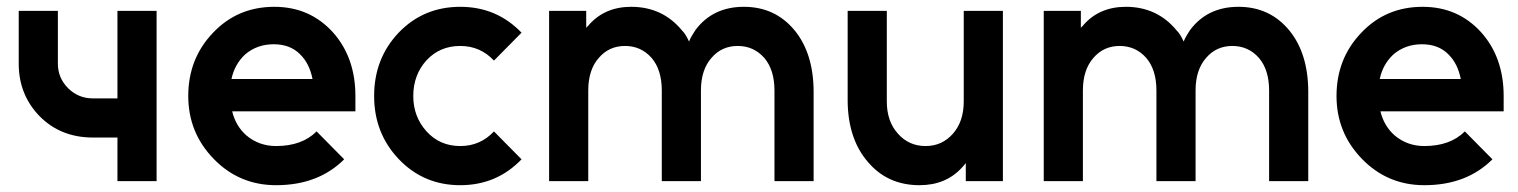

<svg xmlns="http://www.w3.org/2000/svg" viewBox="-20 -532 4459 564"><path d="M35 -500V-345Q35 -254 96 -191Q158 -128 253 -128H325V0H440V-500H325V-243H253Q210 -243 180 -273Q150 -303 150 -345V-500Z M1024 -205V-250Q1024 -363 958 -437Q890 -512 786 -512Q678 -512 606 -436Q533 -360 533 -250Q533 -142 608 -65Q683 12 791 12Q915 12 991 -64L910 -146Q867 -103 791 -103Q741 -103 704 -134Q688 -148 677.5 -166Q667 -184 662 -205ZM784 -402Q832 -402 861 -373Q889 -346 898 -300H660Q669 -343 700 -372Q735 -402 784 -402Z M1332 -512Q1224 -512 1151 -436Q1079 -360 1079 -250Q1079 -141 1151 -65Q1224 12 1332 12Q1439 12 1512 -64L1431 -146Q1391 -103 1332 -103Q1272 -103 1233 -146Q1194 -189 1194 -250Q1194 -312 1233 -355Q1272 -397 1332 -397Q1391 -397 1431 -354L1512 -436Q1439 -512 1332 -512Z M2370 0V-262Q2370 -318 2356 -363.5Q2342 -409 2314 -443Q2257 -512 2165 -512Q2074 -512 2023 -444Q2018 -436 2013 -428Q2008 -420 2004 -410Q2000 -419 1995 -427.5Q1990 -436 1983 -443Q1926 -512 1834 -512Q1757 -512 1710 -459Q1709 -457 1706.5 -455Q1704 -453 1702 -450V-500H1593V0H1708V-266Q1708 -327 1739 -362Q1769 -397 1816 -397Q1863 -397 1894 -362Q1924 -327 1924 -266V0H2039V-266Q2039 -327 2070 -362Q2100 -397 2147 -397Q2194 -397 2225 -362Q2255 -327 2255 -266V0Z M2470 -500V-238Q2470 -183 2484.5 -137.5Q2499 -92 2528 -58Q2586 12 2681 12Q2758 12 2805 -39Q2808 -42 2811 -45.5Q2814 -49 2817 -53V0H2926V-500H2811V-234Q2811 -175 2779 -139Q2747 -103 2699 -103Q2650 -103 2618 -139Q2585 -175 2585 -234V-500Z M3823 0V-262Q3823 -318 3809 -363.5Q3795 -409 3767 -443Q3710 -512 3618 -512Q3527 -512 3476 -444Q3471 -436 3466 -428Q3461 -420 3457 -410Q3453 -419 3448 -427.5Q3443 -436 3436 -443Q3379 -512 3287 -512Q3210 -512 3163 -459Q3162 -457 3159.5 -455Q3157 -453 3155 -450V-500H3046V0H3161V-266Q3161 -327 3192 -362Q3222 -397 3269 -397Q3316 -397 3347 -362Q3377 -327 3377 -266V0H3492V-266Q3492 -327 3523 -362Q3553 -397 3600 -397Q3647 -397 3678 -362Q3708 -327 3708 -266V0Z M4397 -205V-250Q4397 -363 4331 -437Q4263 -512 4159 -512Q4051 -512 3979 -436Q3906 -360 3906 -250Q3906 -142 3981 -65Q4056 12 4164 12Q4288 12 4364 -64L4283 -146Q4240 -103 4164 -103Q4114 -103 4077 -134Q4061 -148 4050.5 -166Q4040 -184 4035 -205ZM4157 -402Q4205 -402 4234 -373Q4262 -346 4271 -300H4033Q4042 -343 4073 -372Q4108 -402 4157 -402Z"/></svg>

Font: Unageo
Style: SemiBold
Weight: 600
Designer: Richard Sepsi
Foundry: Richard Sepsi
Version: Version 2.000